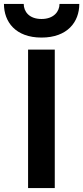

<svg xmlns="http://www.w3.org/2000/svg" viewBox="-57 -951 421 971"><path d="M153 -761C284 -761 344 -840 344 -931H244C244 -894 216 -855 153 -855C89 -855 63 -894 63 -931H-37C-37 -841 21 -761 153 -761ZM85 0H220V-700H85Z"/></svg>

Font: Overpass ExtraBold
Style: Regular
Weight: 800
Designer: Delve Withrington, Thomas Jockin
Foundry: Delve Fonts
Version: Version 3.000;DELV;Overpass